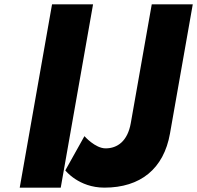

<svg xmlns="http://www.w3.org/2000/svg" viewBox="-20 -845 903 880"><path d="M863.5 -825H675.5L579.5 -281C564.9 -198 518.1 -165 464.1 -165C416.1 -165 367 -221 367 -221L279.3 -64C279.3 -64 340.4 15 458.4 15C623.4 15 730.5 -71 759.1 -233ZM406.5 -825H218.5L70.4 15H258.4Z"/></svg>

Font: Hussar Wysoki
Style: Obl
Weight: 700
Foundry: Cannot Into Space Fonts
Version: Version 0.92